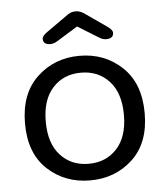

<svg xmlns="http://www.w3.org/2000/svg" viewBox="-51 -729 675 783"><g transform="rotate(-5 287.0 -338.0)"><path d="M113 -435Q184 -502 287 -502Q390 -502 461 -435Q532 -368 532 -246Q532 -124 461 -58Q390 8 287 8Q184 8 113 -58Q42 -124 42 -246Q42 -368 113 -435ZM402.5 -384.5Q358 -433 287 -433Q216 -433 171.5 -384.5Q127 -336 127 -246.5Q127 -157 171.5 -108.5Q216 -60 287 -60Q358 -60 402.5 -108.5Q447 -157 447 -246.5Q447 -336 402.5 -384.5ZM174 -560Q144 -560 144 -584Q144 -596 166 -611L255 -674Q269 -684 287 -684Q305 -684 321 -673L410 -611Q432 -596 432 -584Q432 -560 402 -560Q388 -560 374 -569L288 -622L202 -569Q188 -560 174 -560Z"/></g></svg>

Font: Merge One
Style: Regular
Weight: 400
Designer: Kosal Sen
Foundry: Philatype
Version: Version 1.001